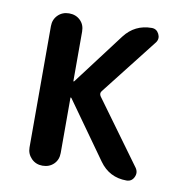

<svg xmlns="http://www.w3.org/2000/svg" viewBox="-65 -583 629 645"><g transform="rotate(10 250.0 -260.0)"><path d="M67.4 -52.7V-466.8Q67.4 -489.3 82.5 -504.4Q97.7 -519.5 120.6 -519.5Q143.6 -519.5 158.7 -504.9Q173.8 -490.2 173.8 -466.8V-297.9Q173.8 -296.9 174.8 -296.9L176.8 -297.9L309.6 -473.6Q344.7 -519.5 402.3 -519.5Q418.9 -519.5 426.8 -503.9Q434.6 -488.3 424.8 -474.6L273.4 -281.2Q266.6 -272.5 273.4 -262.7L430.7 -46.9Q440.4 -32.2 432.6 -16.1Q424.8 0 407.2 0Q348.6 0 314.5 -47.9L176.8 -241.2Q175.8 -242.2 174.8 -242.2Q173.8 -242.2 173.8 -241.2V-52.7Q173.8 -29.3 158.7 -14.6Q143.6 0 120.6 0Q97.7 0 82.5 -15.6Q67.4 -31.2 67.4 -52.7Z"/></g></svg>

Font: Rounded-X Mgen+ 2m medium
Style: Regular
Weight: 500
Designer: [Source Han Sans]
Ryoko NISHIZUKA  (kana & ideographs); Paul D. Hunt (Latin, Greek & Cyrillic); Wenlong ZHANG  (bopomofo
Version: Version 1.059.20150602